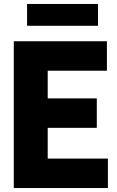

<svg xmlns="http://www.w3.org/2000/svg" viewBox="-20 -948 592 968"><path d="M220.5 -148.5H524V0H49.5V-740H519V-591.5H220.5V-452H468V-303.5H220.5ZM116.5 -818V-928H474V-818Z"/></svg>

Font: Encode Sans Condensed ExtraBold
Style: Regular
Weight: 800
Width: 3
Designer: Multiple Designers
Foundry: Impallari Type
Version: Version 2.000